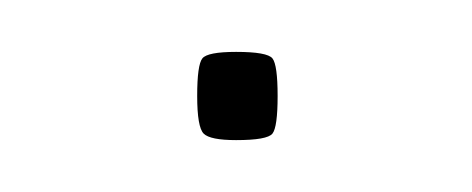

<svg xmlns="http://www.w3.org/2000/svg" viewBox="-20 -324 182 74"><path d="M56 -287Q56 -299 58 -301.5Q60 -304 71 -304Q83 -304 85 -301.5Q87 -299 87 -287Q87 -275 85 -272.5Q83 -270 71 -270Q61 -270 58.5 -272.5Q56 -275 56 -287Z"/></svg>

Font: Georama Thin
Style: Regular
Weight: 100
Designer: Jean-Baptiste Levee
Foundry: Production Type
Version: Version 1.000